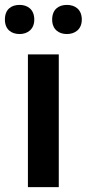

<svg xmlns="http://www.w3.org/2000/svg" viewBox="-33 -764 354 784"><path d="M-13 -684C-13 -644 13 -625 47 -625C79 -625 107 -644 107 -684C107 -726 79 -744 47 -744C13 -744 -13 -726 -13 -684ZM180 -684C180 -644 207 -625 240 -625C273 -625 301 -644 301 -684C301 -726 273 -744 240 -744C207 -744 180 -726 180 -684ZM207 0V-542H81V0Z"/></svg>

Font: Noto Sans Bengali UI SemiBold
Style: Regular
Weight: 600
Designer: Jelle Bosma - Monotype Design Team
Foundry: Monotype Imaging Inc.
Version: Version 2.003